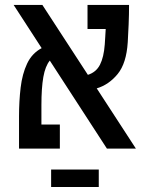

<svg xmlns="http://www.w3.org/2000/svg" viewBox="-20 -606 626 783"><path d="M416 0 183.1 -358.9Q164.6 -336.4 156.7 -291.7Q148.9 -247.1 148.9 -177.7V-98.1H224.1V0H57.6V-130.9Q57.6 -193.4 64.2 -249Q70.8 -304.7 90.6 -346.7Q110.4 -388.7 149.9 -409.7L35.6 -585.9H152.8L338.4 -300.8Q372.1 -311.5 387.7 -342Q403.3 -372.6 407.2 -424.3Q408.2 -439.5 409.2 -455.6Q410.2 -471.7 411.1 -487.8H336.9V-585.9H506.3Q506.3 -547.4 504.6 -506.1Q502.9 -464.8 501 -434.1Q495.6 -347.7 459.7 -304Q423.8 -260.3 374.5 -245.6L534.2 0ZM382.8 85.4V156.7H188.5V85.4Z"/></svg>

Font: CaskaydiaCove NFP
Style: Regular
Weight: 400
Designer: Aaron Bell
Foundry: Saja Typeworks
Version: Version 2111.001; VTT 6.35;Nerd Fonts 3.1.1